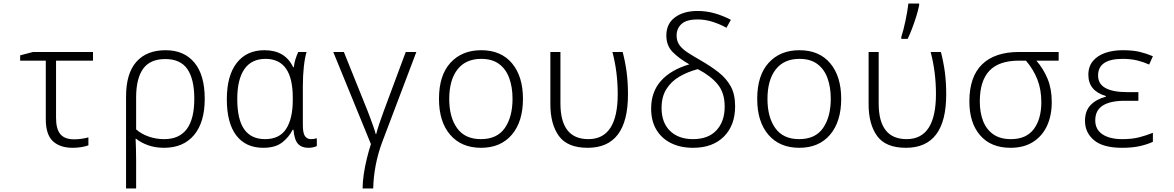

<svg xmlns="http://www.w3.org/2000/svg" viewBox="-20 -826 6640 1086"><path d="M391 10Q319 10 279 -27.5Q239 -65 239 -152V-483H94V-513L167 -532H506V-483H297V-159Q297 -96 321.5 -67Q346 -38 399 -38Q420 -38 441.5 -41Q463 -44 480 -49V-4Q465 2 441 6Q417 10 391 10Z M693 -280Q693 -410 751 -476Q809 -542 917 -542Q1021 -542 1079.5 -472Q1138 -402 1138 -267Q1138 -134 1077.5 -62Q1017 10 908 10Q859 10 819 -4Q779 -18 750 -41H747Q748 -16 749 14Q750 44 750 80V240H693ZM909 -39Q1079 -39 1079 -267Q1079 -378 1040 -435Q1001 -492 915 -492Q829 -492 789.5 -437Q750 -382 750 -275V-94Q780 -68 821 -53.5Q862 -39 909 -39Z M1469 10Q1370 10 1316.5 -60Q1263 -130 1263 -265Q1263 -398 1319 -470Q1375 -542 1476 -542Q1593 -542 1638 -446H1642Q1644 -468 1651 -490.5Q1658 -513 1667 -532H1714Q1704 -499 1698.5 -448.5Q1693 -398 1693 -337V-119Q1693 -73 1705 -56Q1717 -39 1739 -39Q1756 -39 1772 -44V0Q1765 4 1752 7Q1739 10 1724 10Q1686 10 1665.5 -12.5Q1645 -35 1640 -92H1635Q1616 -52 1577 -21Q1538 10 1469 10ZM1479 -39Q1561 -39 1598.5 -97Q1636 -155 1636 -260V-274Q1636 -493 1482 -493Q1402 -493 1362 -434.5Q1322 -376 1322 -266Q1322 -150 1361.5 -94.5Q1401 -39 1479 -39Z M2031 240Q2031 204 2037.5 159.5Q2044 115 2055 70.5Q2066 26 2078 -11L1865 -532H1925L2059 -199Q2065 -183 2074 -159.5Q2083 -136 2091.5 -111.5Q2100 -87 2105 -68H2108Q2114 -93 2126.5 -129.5Q2139 -166 2150 -196L2275 -532H2335L2144 -28Q2118 40 2105 109Q2092 178 2091 240Z M2701 10Q2590 10 2526.5 -63.5Q2463 -137 2463 -267Q2463 -400 2528 -471Q2593 -542 2702 -542Q2814 -542 2876 -468Q2938 -394 2938 -267Q2938 -138 2875 -64Q2812 10 2701 10ZM2700 -39Q2792 -39 2835.5 -102Q2879 -165 2879 -267Q2879 -333 2860.5 -384Q2842 -435 2803 -464Q2764 -493 2702 -493Q2614 -493 2567.5 -433Q2521 -373 2521 -266Q2521 -163 2565.5 -101Q2610 -39 2700 -39Z M3304 10Q3190 10 3141.5 -56.5Q3093 -123 3093 -237V-532H3150V-241Q3150 -39 3308 -39Q3474 -39 3474 -294Q3474 -419 3444 -532H3502Q3517 -474 3524.5 -417Q3532 -360 3532 -292Q3532 10 3304 10Z M3900 10Q3829 10 3775.5 -16.5Q3722 -43 3692.5 -92.5Q3663 -142 3663 -212Q3663 -306 3718.5 -368.5Q3774 -431 3879 -462Q3818 -497 3783.5 -533Q3749 -569 3749 -625Q3749 -692 3798 -728Q3847 -764 3926 -764Q3976 -764 4023 -750.5Q4070 -737 4114 -714L4089 -669Q4051 -690 4009.5 -703Q3968 -716 3926 -716Q3863 -716 3835 -690.5Q3807 -665 3807 -625Q3807 -593 3823.5 -570.5Q3840 -548 3871 -528Q3902 -508 3944 -484Q4001 -451 4044.5 -417Q4088 -383 4113 -338Q4138 -293 4138 -225Q4138 -117 4074.5 -53.5Q4011 10 3900 10ZM3900 -39Q3986 -39 4032.5 -89Q4079 -139 4079 -223Q4079 -301 4039.5 -349Q4000 -397 3927 -435Q3870 -420 3823.5 -393Q3777 -366 3749.5 -322.5Q3722 -279 3722 -215Q3722 -132 3770 -85.5Q3818 -39 3900 -39Z M4501 10Q4390 10 4326.5 -63.5Q4263 -137 4263 -267Q4263 -400 4328 -471Q4393 -542 4502 -542Q4614 -542 4676 -468Q4738 -394 4738 -267Q4738 -138 4675 -64Q4612 10 4501 10ZM4500 -39Q4592 -39 4635.5 -102Q4679 -165 4679 -267Q4679 -333 4660.5 -384Q4642 -435 4603 -464Q4564 -493 4502 -493Q4414 -493 4367.5 -433Q4321 -373 4321 -266Q4321 -163 4365.5 -101Q4410 -39 4500 -39Z M5104 10Q4990 10 4941.5 -56.5Q4893 -123 4893 -237V-532H4950V-241Q4950 -39 5108 -39Q5274 -39 5274 -294Q5274 -419 5244 -532H5302Q5317 -474 5324.5 -417Q5332 -360 5332 -292Q5332 10 5104 10ZM5078 -617Q5090 -654 5101.5 -708Q5113 -762 5118 -806H5179V-797Q5174 -770 5163.5 -736Q5153 -702 5140 -667.5Q5127 -633 5114 -606H5078Z M5696 10Q5585 10 5524 -60.5Q5463 -131 5463 -252Q5463 -392 5535 -462Q5607 -532 5744 -532H5968V-483H5842Q5882 -437 5905.5 -380Q5929 -323 5929 -249Q5929 -172 5902 -114Q5875 -56 5823 -23Q5771 10 5696 10ZM5698 -39Q5785 -39 5827.5 -96Q5870 -153 5870 -248Q5870 -320 5847.5 -377Q5825 -434 5783 -483H5744Q5630 -483 5576 -425.5Q5522 -368 5522 -252Q5522 -190 5540.5 -142Q5559 -94 5598 -66.5Q5637 -39 5698 -39Z M6327 10Q6219 10 6168 -33Q6117 -76 6117 -142Q6117 -199 6149 -232Q6181 -265 6235 -279V-283Q6136 -312 6136 -403Q6136 -450 6162 -481Q6188 -512 6232 -527Q6276 -542 6330 -542Q6387 -542 6425 -533Q6463 -524 6501 -508L6480 -461Q6449 -475 6413 -484Q6377 -493 6330 -493Q6191 -493 6191 -399Q6191 -351 6233 -328Q6275 -305 6354 -305H6419V-256H6343Q6260 -256 6217.5 -229Q6175 -202 6175 -145Q6175 -94 6215.5 -66.5Q6256 -39 6329 -39Q6383 -39 6424 -49.5Q6465 -60 6501 -75V-24Q6472 -10 6429 0Q6386 10 6327 10Z"/></svg>

Font: Noto Sans Mono Light
Style: Regular
Weight: 300
Designer: Monotype Design Team
Foundry: Monotype Imaging Inc.
Version: Version 2.014; ttfautohint (v1.8.4.7-5d5b)